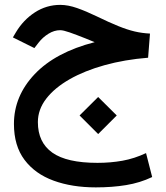

<svg xmlns="http://www.w3.org/2000/svg" viewBox="-20 -457 698 807"><path d="M377.9 -279.8Q369.6 -283.2 362.5 -286.1Q355.5 -289.1 339.8 -295.4Q299.3 -311.5 272.7 -320.8Q246.1 -330.1 232.9 -330.1Q208 -330.1 183.8 -315.2Q159.7 -300.3 142.6 -278.3L124.5 -254.9L34.2 -299.8L46.9 -321.3Q78.1 -373.5 126.7 -405Q175.3 -436.5 233.4 -436.5Q266.1 -436.5 304.2 -423.1Q342.3 -409.7 385.7 -388.7Q439 -362.8 477.1 -347.4Q515.1 -332 546.4 -324.7Q577.6 -317.4 610.4 -315.9L602.5 -214.4Q503.9 -206.5 419.7 -183.1Q335.4 -159.7 272.5 -123.8Q209.5 -87.9 174.3 -42.2Q139.2 3.4 139.2 56.2Q139.2 141.6 200 184.6Q260.7 227.5 389.6 227.5Q444.8 227.5 494.9 218.5Q544.9 209.5 593.8 186.5L619.6 287.1Q568.4 311.5 510 321Q451.7 330.6 382.8 330.6Q282.7 330.6 205.1 302.2Q127.4 273.9 83 214.8Q38.6 155.8 38.6 64Q38.6 -53.2 125.7 -145.3Q212.9 -237.3 377.9 -279.8ZM314.5 28.3 392.6 -49.3 470.7 28.3 392.6 106.4Z"/></svg>

Font: Vazir Medium FD-WOL
Style: Medium-FD-WOL
Weight: 500
Designer: Saber Rastikerdar
Foundry: Saber Rastikerdar
Version: Version 30.0.0